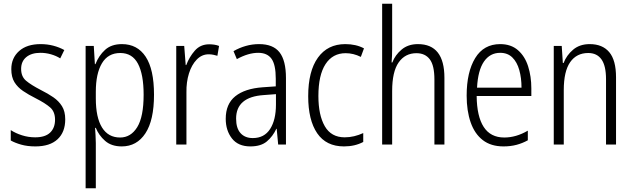

<svg xmlns="http://www.w3.org/2000/svg" viewBox="-20 -780 3415 1036"><path d="M332 -136Q332 -67 290.5 -28.5Q249 10 171 10Q128 10 94.5 0.5Q61 -9 38 -22V-78Q64 -61 98.5 -50Q133 -39 170 -39Q224 -39 250.5 -64.5Q277 -90 277 -134Q277 -177 251 -200Q225 -223 172 -250Q134 -269 104.5 -289Q75 -309 58 -336.5Q41 -364 41 -407Q41 -467 83 -504.5Q125 -542 199 -542Q235 -542 267.5 -533.5Q300 -525 327 -510L305 -465Q283 -479 255 -487Q227 -495 198 -495Q150 -495 122 -472Q94 -449 94 -408Q94 -367 120.5 -344.5Q147 -322 201 -294Q239 -275 268 -255Q297 -235 314.5 -207Q332 -179 332 -136Z M638 -542Q721 -542 766 -474Q811 -406 811 -269Q811 -131 764.5 -60.5Q718 10 637 10Q581 10 547 -20Q513 -50 497 -90H493Q494 -72 495.5 -50.5Q497 -29 497 -8V236H442V-532H486L492 -434H495Q513 -480 547 -511Q581 -542 638 -542ZM629 -494Q563 -494 530 -438.5Q497 -383 497 -285V-249Q497 -146 530.5 -92Q564 -38 628 -38Q686 -38 720.5 -94Q755 -150 755 -269Q755 -378 724.5 -436Q694 -494 629 -494Z M1109 -541Q1122 -541 1136 -539Q1150 -537 1162 -532L1153 -479Q1143 -482 1131 -484.5Q1119 -487 1106 -487Q1069 -487 1041.5 -458.5Q1014 -430 999.5 -383.5Q985 -337 986 -282V0H931V-532H974L982 -429H985Q1001 -472 1031 -506.5Q1061 -541 1109 -541Z M1378 -542Q1454 -542 1488.5 -497.5Q1523 -453 1523 -359V0H1481L1473 -85H1471Q1452 -44 1420 -17Q1388 10 1331 10Q1265 10 1231.5 -33Q1198 -76 1198 -139Q1198 -219 1249.5 -260.5Q1301 -302 1397 -309L1468 -314V-355Q1468 -431 1445 -463Q1422 -495 1373 -495Q1320 -495 1258 -461L1240 -504Q1271 -522 1306 -532Q1341 -542 1378 -542ZM1403 -267Q1254 -257 1254 -140Q1254 -88 1278 -61.5Q1302 -35 1344 -35Q1406 -35 1437.5 -84Q1469 -133 1469 -216V-272Z M1836 10Q1740 10 1691.5 -61Q1643 -132 1643 -261Q1643 -396 1695.5 -469Q1748 -542 1843 -542Q1901 -542 1944 -519L1927 -473Q1887 -493 1845 -493Q1775 -493 1736.5 -434Q1698 -375 1698 -262Q1698 -159 1732.5 -99Q1767 -39 1840 -39Q1866 -39 1891 -45Q1916 -51 1940 -62V-14Q1895 10 1836 10Z M2096 -518Q2096 -477 2093 -443H2097Q2112 -483 2147 -512.5Q2182 -542 2235 -542Q2378 -542 2378 -360V0H2324V-351Q2324 -427 2299 -460Q2274 -493 2227 -493Q2166 -493 2131 -443Q2096 -393 2096 -289V0H2042V-760H2096Z M2679 -542Q2737 -542 2774.5 -509.5Q2812 -477 2829.5 -422.5Q2847 -368 2847 -303V-262H2552Q2553 -152 2590 -95Q2627 -38 2701 -38Q2765 -38 2828 -75V-23Q2799 -7 2767 1.5Q2735 10 2697 10Q2629 10 2585 -24Q2541 -58 2519.5 -120Q2498 -182 2498 -264Q2498 -391 2544 -466.5Q2590 -542 2679 -542ZM2679 -495Q2624 -495 2591.5 -448Q2559 -401 2554 -307H2794Q2794 -359 2782 -402Q2770 -445 2744.5 -470Q2719 -495 2679 -495Z M3162 -542Q3231 -542 3267.5 -498.5Q3304 -455 3304 -363V0H3250V-353Q3250 -425 3225.5 -459.5Q3201 -494 3154 -494Q3091 -494 3056.5 -444.5Q3022 -395 3022 -294V0H2968V-532H3011L3017 -440H3021Q3037 -482 3072.5 -512Q3108 -542 3162 -542Z"/></svg>

Font: Noto Sans Condensed Light
Style: Regular
Weight: 300
Width: 3
Designer: Monotype Design Team
Foundry: Monotype Imaging Inc.
Version: Version 2.013; ttfautohint (v1.8.4.7-5d5b)